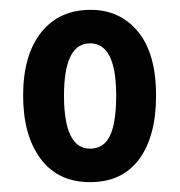

<svg xmlns="http://www.w3.org/2000/svg" viewBox="-20 -742 366 390"><path d="M297 -548Q297 -465 262.5 -418.5Q228 -372 163 -372Q98 -372 62.5 -419.5Q27 -467 27 -548Q27 -630 63.5 -676Q100 -722 164 -722Q224 -722 260.5 -677.5Q297 -633 297 -548ZM110 -548Q110 -440 163 -440Q191 -440 203.5 -466.5Q216 -493 216 -548Q216 -654 163 -654Q110 -654 110 -548Z"/></svg>

Font: Noto Sans Kannada ExtraCondensed SemiBold
Style: Regular
Weight: 600
Width: 2
Designer: Jelle Bosma - Monotype Design Team
Foundry: Monotype Imaging Inc.
Version: Version 2.005; ttfautohint (v1.8.4.7-5d5b)